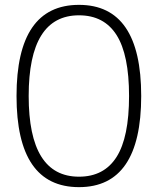

<svg xmlns="http://www.w3.org/2000/svg" viewBox="-20 -760 650 790"><path d="M305 -740Q561 -740 561 -365Q561 10 305 10Q48 10 48 -365Q48 -740 305 -740ZM305 -33Q408 -33 459.5 -114Q511 -195 511 -365Q511 -535 459.5 -616Q408 -697 305 -697Q98 -697 98 -365Q98 -33 305 -33Z"/></svg>

Font: Mplus 1p Light
Style: Regular
Weight: 300
Version: Version 1.061